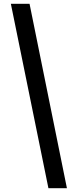

<svg xmlns="http://www.w3.org/2000/svg" viewBox="-20 -830 414 1017"><path d="M236.5 167 37.5 -810H136.5L334.5 167Z"/></svg>

Font: Libre Caslon Text
Style: Bold
Weight: 700
Designer: Pablo Impallari, Rodrigo Fuenzalida, Katja Schimmel
Foundry: Pablo Impallari, Rodrigo Fuenzalida
Version: Version 2.000